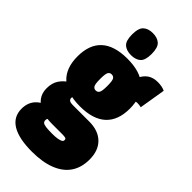

<svg xmlns="http://www.w3.org/2000/svg" viewBox="-303 -837 1123 1123"><g transform="rotate(45 258.5 -275.5)"><path d="M223 220Q115 220 59 186Q3 152 3 85Q3 57 12 35Q21 13 37.5 -2.5Q54 -18 75 -28L167 11Q161 14 156.5 17Q152 20 150.5 24Q149 28 149 35Q149 45 156 51Q163 57 181.5 59.5Q200 62 233 62Q259 62 276.5 59Q294 56 302.5 51Q311 46 311 38Q311 31 309 28Q307 25 299 23.5Q291 22 275 22H192Q141 22 102.5 7.5Q64 -7 43 -35Q22 -63 22 -103Q22 -147 41.5 -176Q61 -205 91 -223L187 -201Q174 -193 169 -185Q164 -177 164 -165Q164 -153 173 -147.5Q182 -142 199 -142H336Q411 -142 453 -101Q495 -60 495 14Q495 79 464.5 125Q434 171 373 195.5Q312 220 223 220ZM234 -166Q127 -166 72.5 -216Q18 -266 18 -363Q18 -461 72.5 -510.5Q127 -560 234 -560Q342 -560 396.5 -510.5Q451 -461 451 -363Q451 -266 396.5 -216Q342 -166 234 -166ZM234 -297Q250 -297 257 -310Q264 -323 264 -363Q264 -405 257 -417.5Q250 -430 234 -430Q219 -430 212 -417.5Q205 -405 205 -363Q205 -323 212 -310Q219 -297 234 -297ZM424 -395 352 -517Q369 -555 394.5 -572Q420 -589 457 -589Q474 -589 489.5 -586Q505 -583 517 -577L490 -414Q483 -416 475 -417Q467 -418 457 -418Q447 -418 438.5 -412Q430 -406 424 -395ZM234 -589Q196 -589 174.5 -608Q153 -627 153 -679Q153 -732 174.5 -751.5Q196 -771 234 -771Q272 -771 293.5 -751.5Q315 -732 315 -679Q315 -627 293.5 -608Q272 -589 234 -589Z"/></g></svg>

Font: Georama SemiCondensed Black
Style: Regular
Weight: 900
Width: 4
Designer: Jean-Baptiste Levee
Foundry: Production Type
Version: Version 1.001